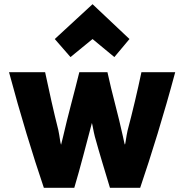

<svg xmlns="http://www.w3.org/2000/svg" viewBox="-20 -885 877 915"><path d="M421 -699 316 -613 241 -699 421 -865 597 -699 525 -613ZM815 -541C761 -339 701 -146 648 10H504C481 -67 455 -150 432 -234C425 -261 421 -290 418 -299C394 -209 362 -83 334 10H189C136 -146 77 -339 23 -541H195C215 -447 235 -356 258 -265C265 -232 267 -204 271 -195L280 -231C303 -333 335 -446 358 -541H492C514 -438 543 -341 566 -234C570 -218 572 -203 575 -196C578 -197 581 -233 588 -263C612 -353 636 -455 654 -541Z"/></svg>

Font: Repo ExtraBold
Style: Bold
Weight: 700
Designer: Stefan Peev
Foundry: Context Ltd
Version: Version 1.502